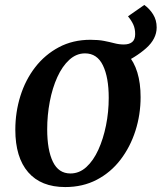

<svg xmlns="http://www.w3.org/2000/svg" viewBox="-20 -745 654 777"><path d="M244 12Q146 12 94 -48Q42 -108 42 -220Q42 -291 62.5 -356.5Q83 -422 122.5 -473Q162 -524 218.5 -554Q275 -584 346 -584Q444 -584 496.5 -524.5Q549 -465 549 -352Q549 -281 528 -215.5Q507 -150 467.5 -98.5Q428 -47 371.5 -17.5Q315 12 244 12ZM265 -43Q301 -43 329.5 -69Q358 -95 378 -139Q398 -183 409 -237.5Q420 -292 420 -349Q420 -432 396.5 -480.5Q373 -529 324 -529Q289 -529 260.5 -503Q232 -477 212 -433Q192 -389 181.5 -334Q171 -279 171 -222Q171 -138 194 -90.5Q217 -43 265 -43ZM460 -481 345 -584Q378 -584 401 -579.5Q424 -575 443 -570Q462 -565 481 -565Q503 -565 515 -575Q527 -585 527 -607Q527 -629 519.5 -645.5Q512 -662 498 -679L564 -725Q585 -710 599.5 -687Q614 -664 614 -634Q614 -588 571.5 -550Q529 -512 460 -481Z"/></svg>

Font: Yrsa SemiBold
Style: Italic
Weight: 600
Italic angle: -7.10001°
Version: Version 2.004